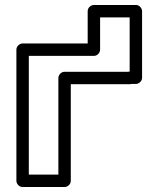

<svg xmlns="http://www.w3.org/2000/svg" viewBox="-20 -728 631 773"><path d="M502 -440C498 -440 497 -439 496 -439H240C225 -439 215 -425 215 -414V-25H96V-503H358C373 -503 383 -517 383 -528V-658H502ZM527 -390C538 -390 552 -400 552 -415V-683C552 -694 542 -708 527 -708H358C347 -708 333 -698 333 -683V-553H71C60 -553 46 -543 46 -528V0C46 11 56 25 71 25H240C251 25 265 15 265 0V-389H503C503 -389 505 -389 510 -390Z"/></svg>

Font: Asimov
Style: XWidOu
Weight: 500
Designer: Google
Version: Version 2.000980; 2014